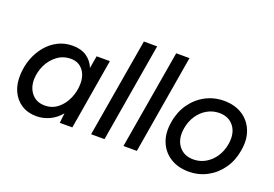

<svg xmlns="http://www.w3.org/2000/svg" viewBox="-98 -983 1826 1278"><g transform="rotate(20 815.0 -344.0)"><path d="M229 12Q168 12 123 -17Q78 -46 55 -97.5Q32 -149 36 -216Q39 -275 59 -328Q79 -381 113.5 -422.5Q148 -464 195 -488Q242 -512 299 -512Q358 -512 397.5 -485.5Q437 -459 456 -412L471 -500H565L481 0H392L400 -70Q366 -29 321.5 -8.5Q277 12 229 12ZM257 -74Q310 -74 349 -105.5Q388 -137 409.5 -186Q431 -235 432 -286Q434 -348 402.5 -387Q371 -426 317 -426Q263 -426 221.5 -395Q180 -364 157 -316.5Q134 -269 132 -216Q131 -154 165 -114Q199 -74 257 -74Z M614 0 733 -700H827L709 0Z M843 0 962 -700H1056L938 0Z M1308 12Q1232 12 1177.5 -22.5Q1123 -57 1098.5 -118Q1074 -179 1088 -259Q1100 -334 1140 -391Q1180 -448 1240 -480Q1300 -512 1371 -512Q1447 -512 1501 -477.5Q1555 -443 1579.5 -382Q1604 -321 1590 -241Q1578 -166 1538 -109Q1498 -52 1438.5 -20Q1379 12 1308 12ZM1310 -75Q1356 -75 1395 -97.5Q1434 -120 1460.5 -159.5Q1487 -199 1496 -251Q1509 -329 1473 -377Q1437 -425 1369 -425Q1323 -425 1283.5 -402.5Q1244 -380 1217.5 -340.5Q1191 -301 1182 -249Q1169 -171 1205.5 -123Q1242 -75 1310 -75Z"/></g></svg>

Font: Figtree Medium
Style: Italic
Weight: 500
Italic angle: -9.5°
Foundry: Erik Kennedy
Version: Version 2.001; ttfautohint (v1.8.4.7-5d5b);gftools[0.9.27]